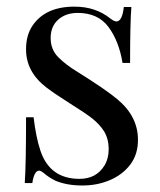

<svg xmlns="http://www.w3.org/2000/svg" viewBox="-20 -549 486 583"><path d="M310.1 -97.7Q309.6 -127.9 295.9 -150.4Q282.2 -171.9 259.8 -189.5Q237.3 -207 192.4 -234.9Q147.5 -263.2 121.1 -283.2Q58.6 -331.1 59.1 -399.9Q59.1 -442.4 79.1 -471.7Q118.7 -529.3 207 -528.8Q270.5 -528.8 315.9 -492.2Q326.7 -483.9 333.5 -483.9Q351.1 -483.9 356 -527.8H378.9Q375 -479 375 -357.9H352.1Q341.3 -423.8 309.6 -466.8Q277.8 -509.8 215.8 -509.8Q179.7 -509.8 156.7 -489.3Q133.8 -468.8 133.8 -433.6Q133.8 -398.4 157.2 -375Q180.7 -351.6 214.8 -331.1Q300.8 -277.3 335.9 -248Q398.4 -196.3 398.9 -126Q399.4 -81.1 376 -49.8Q352.5 -18.6 313.5 -2Q274.4 14.6 229 14.2Q183.6 14.2 148.9 0Q129.4 -9.8 116.7 -20.5Q104 -31.2 98.6 -30.8Q84 -30.8 78.1 6.8H55.2Q59.1 -50.3 59.1 -192.9H82Q89.4 -130.9 103 -90.8Q131.8 -5.9 221.2 -5.9Q272 -5.9 296.9 -45.9Q310.1 -67.4 310.1 -97.7Z"/></svg>

Font: PlayfairDisplay-Regular
Style: Regular
Weight: 400
Designer: Claus Eggers Sørensen
Foundry: Claus Eggers Sørensen
Version: Version 1.002;PS 001.002;hotconv 1.0.70;makeotf.lib2.5.58329